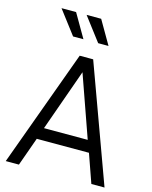

<svg xmlns="http://www.w3.org/2000/svg" viewBox="-143 -1091 937 1183"><g transform="rotate(15 326.0 -499.5)"><path d="M279 -849 192 -999H99L213 -849ZM439 -849 352 -999H259L373 -849ZM95 0 160 -182H493L557 0H641L369 -745H283L11 0ZM186 -257 326 -651 465 -257Z"/></g></svg>

Font: Plus Jakarta Sans
Style: Regular
Weight: 400
Designer: Gumpita Rahayu
Foundry: Tokotype
Version: Version 2.071;gftools[0.9.30]